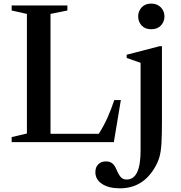

<svg xmlns="http://www.w3.org/2000/svg" viewBox="-20 -792 1006 1070"><path d="M45 0V-28L130 -48V-714.5L45 -733.5V-761.5H355.5V-733.5L261.5 -714.5V-46.5H530.5Q558.5 -90.5 578.5 -135Q598.5 -179.5 617 -234.5H653.5L614.5 0ZM822.5 -629Q788 -629 769 -650.2Q750 -671.5 750 -700.5Q750 -730 769.5 -751Q789 -772 822.5 -772Q856 -772 876.2 -751Q896.5 -730 896.5 -700.5Q896.5 -671.5 877 -650.2Q857.5 -629 822.5 -629ZM648.5 257.5Q586 257.5 548.8 233Q511.5 208.5 511.5 167.5Q511.5 140 527.5 123.8Q543.5 107.5 570.5 107.5Q592.5 107.5 606 118.5Q619.5 129.5 629.5 154Q643 185 654.8 196.8Q666.5 208.5 686 208.5Q763.5 208.5 763.5 47V-442L686 -469V-487L869.5 -534.5H882.5V-117.5Q882.5 -38.5 879.8 7Q877 52.5 869 81Q861 109.5 846 136Q778 257.5 648.5 257.5Z"/></svg>

Font: Libre Caslon Text Medium
Style: Regular
Weight: 500
Designer: Pablo Impallari, Rodrigo Fuenzalida, Katja Schimmel
Foundry: Pablo Impallari, Rodrigo Fuenzalida
Version: Version 2.000